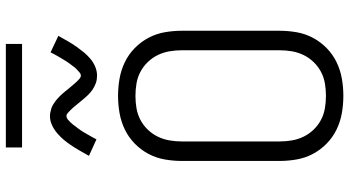

<svg xmlns="http://www.w3.org/2000/svg" viewBox="-282 -874 1165 640"><g transform="rotate(-90 300.0 -554.5)"><path d="M300 8Q271 8 242.5 3Q214 -2 188 -14.5Q162 -27 141 -47.5Q120 -68 106.5 -93.5Q93 -119 88 -147.5Q83 -176 83 -205V-530Q83 -559 88 -587.5Q93 -616 106.5 -641.5Q120 -667 141 -687.5Q162 -708 188 -720.5Q214 -733 242.5 -738Q271 -743 300 -743Q329 -743 357.5 -738Q386 -733 412 -720.5Q438 -708 459 -687.5Q480 -667 493.5 -641.5Q507 -616 512 -587.5Q517 -559 517 -530V-205Q517 -176 512 -147.5Q507 -119 493.5 -93.5Q480 -68 459 -47.5Q438 -27 412 -14.5Q386 -2 357.5 3Q329 8 300 8ZM300 -50Q321 -50 341.5 -53.5Q362 -57 380 -66.5Q398 -76 412.5 -91Q427 -106 436 -124.5Q445 -143 448.5 -163.5Q452 -184 452 -205V-530Q452 -551 448.5 -571.5Q445 -592 436 -610.5Q427 -629 412.5 -644Q398 -659 380 -668.5Q362 -678 341.5 -681.5Q321 -685 300 -685Q279 -685 258.5 -681.5Q238 -678 220 -668.5Q202 -659 187.5 -644Q173 -629 164 -610.5Q155 -592 151.5 -571.5Q148 -551 148 -530V-205Q148 -184 151.5 -163.5Q155 -143 164 -124.5Q173 -106 187.5 -91Q202 -76 220 -66.5Q238 -57 258.5 -53.5Q279 -50 300 -50ZM367 -813Q361 -813 354.5 -814Q348 -815 342.5 -817Q337 -819 331 -822Q325 -825 320 -828.5Q315 -832 310.5 -836Q306 -840 301.5 -844.5Q297 -849 293 -854Q289 -859 285 -863.5Q281 -868 277 -873Q273 -878 268.5 -883.5Q264 -889 260 -893.5Q256 -898 252 -902Q248 -906 243 -910.5Q238 -915 233 -915Q227 -915 222.5 -911.5Q218 -908 212.5 -902.5Q207 -897 204.5 -893.5Q202 -890 199 -886Q196 -882 192.5 -877.5Q189 -873 185.5 -868Q182 -863 178.5 -857Q175 -851 171 -844Q167 -837 163 -830Q159 -823 155 -815L100 -840Q110 -858 119 -873.5Q128 -889 137 -902Q146 -915 154.5 -925Q163 -935 175 -945.5Q187 -956 202 -963Q217 -970 233 -970Q239 -970 245.5 -968.5Q252 -967 257.5 -965.5Q263 -964 269 -960.5Q275 -957 280 -953.5Q285 -950 289.5 -946Q294 -942 298.5 -937.5Q303 -933 307 -928.5Q311 -924 315 -919Q319 -914 323 -909Q327 -904 331.5 -899Q336 -894 340 -889Q344 -884 348 -880Q352 -876 357 -871.5Q362 -867 367 -867Q373 -867 377.5 -871Q382 -875 387.5 -880Q393 -885 395.5 -888.5Q398 -892 401 -896Q404 -900 407.5 -904.5Q411 -909 414.5 -914.5Q418 -920 421.5 -926Q425 -932 429 -938.5Q433 -945 437 -952.5Q441 -960 445 -968L500 -942Q490 -924 481 -908.5Q472 -893 463 -880.5Q454 -868 445.5 -857.5Q437 -847 425 -836.5Q413 -826 398 -819.5Q383 -813 367 -813ZM128 -1063V-1117H473V-1063Z"/></g></svg>

Font: Iosevka Light Extended
Style: Regular
Weight: 300
Width: 7
Monospace: yes
Designer: Belleve Invis
Foundry: Belleve Invis
Version: Version 32.5.0; ttfautohint (v1.8.4)